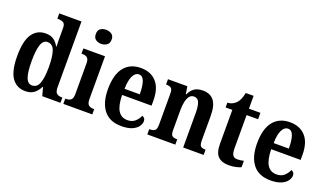

<svg xmlns="http://www.w3.org/2000/svg" viewBox="-73 -1250 2967 1745"><g transform="rotate(20 1410.0 -378.0)"><path d="M216 10Q131 10 85 -56.5Q39 -123 39 -267Q39 -412 85 -479.5Q131 -547 215 -547Q264 -547 293.5 -525Q323 -503 341 -469H346Q344 -492 344 -521.5Q344 -551 344 -580V-646Q344 -688 323 -698.5Q302 -709 273 -709H266V-760H481V-126Q481 -81 498 -66Q515 -51 546 -51H554V0H378L356 -81H352Q332 -39 299.5 -14.5Q267 10 216 10ZM256 -60Q305 -60 324.5 -113.5Q344 -167 344 -268Q344 -370 325 -424.5Q306 -479 256 -479Q214 -479 196 -424.5Q178 -370 178 -267Q178 -163 196 -111.5Q214 -60 256 -60Z M718 -630Q685 -630 663.5 -646.5Q642 -663 642 -698Q642 -734 663.5 -750Q685 -766 718 -766Q749 -766 772 -750Q795 -734 795 -698Q795 -663 772 -646.5Q749 -630 718 -630ZM582 0V-51H592Q620 -51 637 -65Q654 -79 654 -122V-417Q654 -458 637 -471.5Q620 -485 594 -485H581V-536H790V-123Q790 -79 807.5 -65Q825 -51 852 -51H862V0Z M1145 10Q1032 10 974.5 -62Q917 -134 917 -265Q917 -406 974 -477Q1031 -548 1135 -548Q1231 -548 1286 -487Q1341 -426 1341 -307V-259H1056Q1058 -156 1088.5 -108Q1119 -60 1178 -60Q1223 -60 1251 -84.5Q1279 -109 1294 -144Q1306 -140 1315 -129.5Q1324 -119 1324 -102Q1324 -77 1306 -51Q1288 -25 1248.5 -7.5Q1209 10 1145 10ZM1205 -319Q1205 -397 1189.5 -442Q1174 -487 1138 -487Q1102 -487 1080.5 -443.5Q1059 -400 1058 -319Z M1394 0V-51H1400Q1429 -51 1446.5 -63Q1464 -75 1464 -120V-420Q1464 -462 1447.5 -473.5Q1431 -485 1403 -485H1399V-536H1586L1598 -463H1602Q1621 -505 1652 -526.5Q1683 -548 1735 -548Q1805 -548 1841.5 -502Q1878 -456 1878 -354V-122Q1878 -75 1891.5 -63Q1905 -51 1935 -51H1939V0H1741V-333Q1741 -397 1727.5 -433Q1714 -469 1677 -469Q1648 -469 1631.5 -446.5Q1615 -424 1608 -388Q1601 -352 1601 -311V-116Q1601 -73 1616.5 -62Q1632 -51 1661 -51H1665V0Z M2182 10Q2116 10 2080 -25Q2044 -60 2044 -147V-474H1979V-520Q2010 -522 2032 -534.5Q2054 -547 2067 -563Q2079 -578 2089 -601Q2099 -624 2106 -660H2182V-536H2293V-474H2182V-156Q2182 -109 2194.5 -88Q2207 -67 2238 -67Q2271 -67 2301 -75V-13Q2287 -6 2256 2Q2225 10 2182 10Z M2587 10Q2474 10 2416.5 -62Q2359 -134 2359 -265Q2359 -406 2416 -477Q2473 -548 2577 -548Q2673 -548 2728 -487Q2783 -426 2783 -307V-259H2498Q2500 -156 2530.5 -108Q2561 -60 2620 -60Q2665 -60 2693 -84.5Q2721 -109 2736 -144Q2748 -140 2757 -129.5Q2766 -119 2766 -102Q2766 -77 2748 -51Q2730 -25 2690.5 -7.5Q2651 10 2587 10ZM2647 -319Q2647 -397 2631.5 -442Q2616 -487 2580 -487Q2544 -487 2522.5 -443.5Q2501 -400 2500 -319Z"/></g></svg>

Font: Noto Serif Hebrew Condensed
Style: Bold
Weight: 700
Width: 3
Designer: Monotype Design Team
Foundry: Monotype Imaging Inc.
Version: Version 2.004; ttfautohint (v1.8.4.7-5d5b)